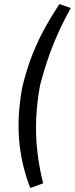

<svg xmlns="http://www.w3.org/2000/svg" viewBox="-20 -739 371 952"><path d="M130 193Q84 74 74.5 -49Q65 -172 91 -309Q108 -380 132.5 -447Q157 -514 192 -580.5Q227 -647 275 -719L331 -699Q294 -633 265.5 -568.5Q237 -504 216 -442Q195 -380 179 -318Q163 -232 159.5 -150.5Q156 -69 165 11Q174 91 194 170Z"/></svg>

Font: Nunito Sans 10pt Condensed Medium
Style: Italic
Weight: 500
Width: 3
Italic angle: -9°
Designer: Vernon Adams
Foundry: Vernon Adams
Version: Version 3.101;gftools[0.9.27]